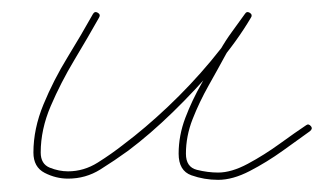

<svg xmlns="http://www.w3.org/2000/svg" viewBox="-20 -288 533 316"><path d="M141 -267Q146 -264 143 -259Q125 -227 102.5 -189.5Q80 -152 63.5 -113.5Q47 -75 47 -37Q47 -18 62 -12Q77 -6 92 -6Q118 -6 141 -20.5Q164 -35 183 -50Q219 -77 256.5 -112.5Q294 -148 327 -187.5Q360 -227 383 -265Q386 -270 391 -267Q396 -263 393 -259Q383 -244 372 -229.5Q361 -215 352 -199Q352 -199 352 -199Q352 -199 352 -199Q339 -175 323.5 -147.5Q308 -120 297 -92Q286 -64 286 -35Q286 -13 304 -8.5Q322 -4 339 -4Q361 -4 388 -18.5Q415 -33 440.5 -51.5Q466 -70 484 -82Q484 -82 484 -82Q484 -82 484 -82Q488 -85 492 -80Q495 -76 490 -72Q472 -59 445.5 -40Q419 -21 391 -6.5Q363 8 339 8Q316 8 295 0.5Q274 -7 274 -35Q274 -65 285 -94Q296 -123 312 -151Q328 -179 342 -205Q342 -205 342 -205Q342 -205 342 -205Q351 -221 362 -236Q373 -251 383 -265Q386 -270 391 -267Q396 -264 393 -259Q370 -220 336 -180Q302 -140 264.5 -103.5Q227 -67 191 -40Q169 -24 145 -9Q121 6 92 6Q72 6 53.5 -3.5Q35 -13 35 -37Q35 -76 51.5 -116Q68 -156 91 -193.5Q114 -231 133 -265Q136 -270 141 -267Z"/></svg>

Font: FRB American Cursive Thin
Style: Italic
Weight: 100
Italic angle: -25°
Version: Version 2.0;Modular Font Editor K font №1